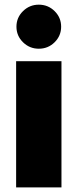

<svg xmlns="http://www.w3.org/2000/svg" viewBox="-20 -810 335 830"><path d="M49.7 0V-545.5H245.7V0ZM147.7 -599.4Q108 -599.4 79.5 -627.3Q51.1 -655.2 51.1 -694.6Q51.1 -734 79.5 -761.9Q108 -789.8 147.7 -789.8Q187.9 -789.8 216.1 -761.9Q244.3 -734 244.3 -694.6Q244.3 -655.2 216.1 -627.3Q187.9 -599.4 147.7 -599.4Z"/></svg>

Font: Inter UI Black
Style: Regular
Weight: 900
Designer: Rasmus Andersson
Foundry: rsms
Version: 3.2;8d6f07862